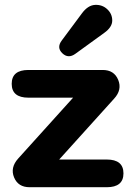

<svg xmlns="http://www.w3.org/2000/svg" viewBox="-20 -784 555 804"><path d="M104 0Q56 0 39 -41Q22 -82 56 -120L315 -407L321 -375H99Q29 -375 29 -433Q29 -491 99 -491H410Q458 -491 475 -449.5Q492 -408 458 -371L199 -84L196 -116H427Q497 -116 497 -58Q497 0 427 0ZM296 -559Q266 -537 241 -561Q216 -585 239 -615L323 -728Q348 -762 378 -763.5Q408 -765 429 -745.5Q450 -726 450 -698Q450 -670 416 -646Z"/></svg>

Font: Nunito VF Beta Light
Style: Regular
Weight: 300
Designer: Vernon Adams
Foundry: newtypography
Version: Version 3.001